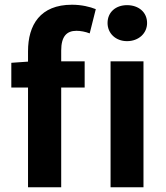

<svg xmlns="http://www.w3.org/2000/svg" viewBox="-20 -796 705 816"><path d="M28.1 -424H99.1V0H240.1V-424H339.8V-535.2H240.1V-581C240.1 -641 263.1 -665.1 305 -665.1C322.1 -665.1 343 -661.2 361.2 -654.1L387.1 -757.1C362.9 -767 326.7 -775.9 285.9 -775.9C150.9 -775.9 99.1 -690 99.1 -578.1V-534.1L28.1 -529.1ZM589.8 0V-535.2H449.9V0ZM519.9 -621.1C568.9 -621.1 605.1 -654.1 605.1 -698.2C605.1 -744.3 568.9 -774.1 519.9 -774.1C471.9 -774.1 437.1 -744.3 437.1 -698.2C437.1 -654.1 471.9 -621.1 519.9 -621.1Z"/></svg>

Font: Karasuma Gothic
Style: Bold
Weight: 700
Designer: Rasmus Andersson / Ryoko Nishizuka
Foundry: Genbu
Version: Version 1.00